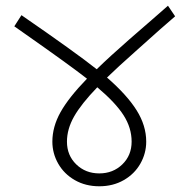

<svg xmlns="http://www.w3.org/2000/svg" viewBox="-20 -683 671 671"><path d="M491 -188Q491 -147 470.5 -111Q450 -75 412.5 -53.5Q375 -32 327 -32Q279 -32 241.5 -53.5Q204 -75 183.5 -111Q163 -147 163 -188Q163 -240 191.5 -291Q220 -342 284 -408Q224 -455 67 -565L30 -591L55 -630Q245 -499 318 -441Q363 -485 431 -544.5Q499 -604 511 -614L567 -663L592 -626Q578 -614 565 -602.5Q552 -591 538 -579Q515 -558 453 -503Q391 -448 354 -412Q424 -351 457.5 -297.5Q491 -244 491 -188ZM440 -188Q440 -236 412 -280Q384 -324 320 -378Q264 -320 239 -276Q214 -232 214 -188Q214 -140 246.5 -108.5Q279 -77 327 -77Q375 -77 407.5 -108.5Q440 -140 440 -188Z"/></svg>

Font: Martel Sans ExtraLight
Style: Regular
Weight: 275
Designer: Dan Reynolds and Mathieu Réguer
Foundry: Dan Reynolds and Mathieu Réguer
Version: Version 1.002; ttfautohint (v1.1) -l 5 -r 5 -G 72 -x 0 -D la